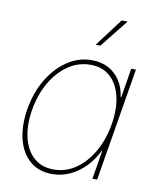

<svg xmlns="http://www.w3.org/2000/svg" viewBox="-85 -824 747 903"><g transform="rotate(10 288.0 -373.0)"><path d="M225.6 11.2Q161.1 11.2 118.9 -25.1Q76.7 -61.5 60.8 -125Q44.9 -188.5 58.1 -269Q71.3 -349.1 108.6 -412.4Q146 -475.6 200.2 -512.2Q254.4 -548.8 318.4 -548.8Q362.8 -548.8 397 -530.5Q431.2 -512.2 452.9 -479Q474.6 -445.8 480.5 -401.4H483.4L506.3 -541H528.8L439 0H416.5L439 -136.7H436.5Q415.5 -92.8 382.8 -59.3Q350.1 -25.9 310.1 -7.3Q270 11.2 225.6 11.2ZM228.5 -11.2Q287.1 -11.2 335.2 -44.9Q383.3 -78.6 416.3 -137Q449.2 -195.3 461.4 -269Q473.6 -343.3 460 -401.4Q446.3 -459.5 409.7 -492.9Q373 -526.4 314.9 -526.4Q257.3 -526.4 208.5 -492.9Q159.7 -459.5 126.2 -401.4Q92.8 -343.3 80.6 -269Q68.4 -195.3 82.3 -137Q96.2 -78.6 133.3 -44.9Q170.4 -11.2 228.5 -11.2ZM321.8 -623 422.4 -756.8H451.2L344.7 -623Z"/></g></svg>

Font: Inter 17pt Thin
Style: Italic
Weight: 250
Italic angle: -9.3988°
Version: Version 4.001;git-66647c0bb